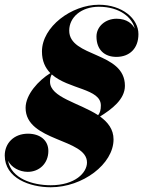

<svg xmlns="http://www.w3.org/2000/svg" viewBox="-39 -780 604 810"><path d="M440 -192C440 -234.5 416 -264.5 383 -288.5C432 -319 488 -360.5 488 -418C488 -563 253 -537 253 -651C253 -708 305 -751.5 378 -751.5C468 -751.5 519.5 -704.5 529.5 -659.5C520 -678.5 497 -701 453 -701C405.5 -701 368 -668 368 -626C368 -570 402 -540 452 -540C507 -540 545 -575 545 -636C545 -702 476 -760 378 -760C263 -760 138 -667 138 -563C138 -522 152 -493.5 173.5 -471.5C124 -441 69 -381.5 69 -325C69 -182 328 -196.5 328 -94.5C328 -51.5 278 1.5 175 1.5C99 1.5 8.5 -26.5 -5 -102C8.5 -74 43 -55 78 -55C127 -55 165 -91 165 -143C165 -189 129 -216 79 -216C19 -216 -19 -175 -19 -124C-19 -28 87 10 175 10C310 10 440 -88 440 -192ZM172 -435C172 -449 175 -459 179.5 -466C250.5 -403 386.5 -406.5 386.5 -335C386.5 -315.5 382.5 -303.5 375 -294C295.5 -346 172 -369 172 -435Z"/></svg>

Font: Bodoni* 24pt Fatface
Style: Italic
Weight: 900
Italic angle: -13°
Version: Version 2.3